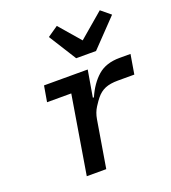

<svg xmlns="http://www.w3.org/2000/svg" viewBox="-141 -887 883 991"><g transform="rotate(-20 300.0 -391.0)"><path d="M322 -591 227 -742 285 -782 385 -666 521 -782 573 -739 431 -591ZM165 0 236 -429H103L118 -516H358L333 -370H339Q368 -437 413 -476.5Q458 -516 533 -516H593L575 -409H485Q442 -409 414.5 -397.5Q387 -386 366 -360Q356 -348 338.5 -321Q321 -294 315 -258L272 0Z"/></g></svg>

Font: IBM Plex Mono Medium
Style: Italic
Weight: 500
Italic angle: -9°
Monospace: yes
Designer: Mike Abbink, Paul van der Laan, Pieter van Rosmalen
Foundry: Bold Monday
Version: Version 2.3